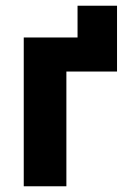

<svg xmlns="http://www.w3.org/2000/svg" viewBox="-20 -651 443 671"><path d="M63 0H212V-401H389V-631H251V-520H63Z"/></svg>

Font: Fixel Text Bold
Style: Bold
Weight: 700
Width: 4
Designer: AlfaBravo + MacPaw
Foundry: Kyrylo Tkachov, Marchela Mozhyna, Serhii Makarenko, Maria Weinstein, Zakhar Kryvoshyya
Version: Version 1.211